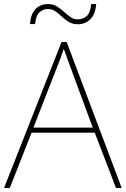

<svg xmlns="http://www.w3.org/2000/svg" viewBox="-20 -922 617 942"><path d="M549 0 445 -271H135L28 0H0L282 -716H307L577 0ZM325 -594Q319 -611 311 -632.5Q303 -654 293 -682Q286 -660 277 -636.5Q268 -613 260 -593L144 -296H435ZM127 -804Q131 -854 154.5 -878Q178 -902 216 -902Q241 -902 259.5 -890.5Q278 -879 293.5 -864.5Q309 -850 325.5 -838.5Q342 -827 362 -827Q384 -827 403.5 -841.5Q423 -856 427 -902H452Q448 -853 423.5 -828Q399 -803 361 -803Q336 -803 317.5 -814.5Q299 -826 283.5 -840.5Q268 -855 252 -866.5Q236 -878 214 -878Q194 -878 175.5 -863.5Q157 -849 152 -804Z"/></svg>

Font: Noto Sans Syriac Western Thin
Style: Regular
Weight: 100
Designer: Patrick Giasson and the Monotype Design Team
Foundry: Monotype Imaging Inc.
Version: Version 3.000; ttfautohint (v1.8.4.7-5d5b)